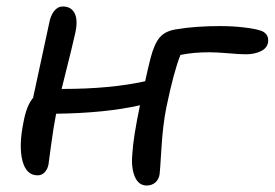

<svg xmlns="http://www.w3.org/2000/svg" viewBox="-20 -528 855 598"><path d="M97.2 18.1Q61.5 18.1 49.8 -27.8Q38.1 -73.7 53.2 -147.9Q63 -200.2 83 -223.1Q131.3 -446.8 132.8 -454.1Q137.2 -479 148.4 -493.4Q159.7 -507.8 175.8 -507.8Q201.2 -507.8 212.2 -487.3Q223.1 -466.8 214.8 -426.8Q209 -398.4 171.9 -251H174.8Q323.7 -251 432.1 -274.9Q439.9 -311.5 449.2 -348.1Q460.9 -392.6 478.3 -412.4Q495.6 -432.1 530.8 -437Q589.4 -446.8 666 -446.8Q704.6 -446.8 741.5 -442.4Q778.3 -438 795.9 -431.2Q818.4 -420.9 814.9 -396Q811.5 -377.4 791.7 -368.2Q772 -358.9 746.1 -358.9Q727.1 -358.9 690.7 -362.1Q654.3 -365.2 631.8 -365.2Q581.5 -365.2 542 -356.9Q521.5 -306.2 498 -192.9Q487.3 -140.1 482.7 -64.5Q478 11.2 477.1 15.1Q474.1 32.2 463.1 41Q452.1 49.8 437 49.8Q411.6 49.8 399.9 22.2Q388.2 -5.4 392.1 -47.9Q395 -100.1 416 -200.2Q309.1 -175.8 154.8 -173.8Q146.5 -131.8 139.2 -76.4Q131.8 -21 130.9 -15.1Q127.9 -0.5 118.9 8.8Q109.9 18.1 97.2 18.1Z"/></svg>

Font: Shantell Sans Irregular Bouncy
Style: Italic
Weight: 400
Italic angle: -11.31°
Designer: Stephen Nixon, Anya Danilova, Shantell Martin
Foundry: Arrow Type
Version: Version 1.006;[9816181b4]